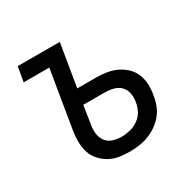

<svg xmlns="http://www.w3.org/2000/svg" viewBox="-124 -645 781 779"><g transform="rotate(-30 267.0 -256.0)"><path d="M272 8Q246 8 222 4Q198 0 177.5 -11.5Q157 -23 141 -41Q125 -59 118 -81.5Q111 -104 110.5 -129Q110 -154 114 -179L159 -451H39L51 -520H248L215 -321H303Q328 -321 352.5 -317Q377 -313 398 -303Q419 -293 436 -277Q453 -261 462 -239.5Q471 -218 472.5 -193Q474 -168 469 -143Q466 -121 458 -99.5Q450 -78 435.5 -60Q421 -42 401 -28Q381 -14 359.5 -6Q338 2 315.5 5Q293 8 272 8ZM273 -61Q293 -61 313.5 -66Q334 -71 352 -83.5Q370 -96 380 -115Q390 -134 393 -154Q397 -174 393 -194Q389 -214 376 -227.5Q363 -241 343 -246Q323 -251 303 -251H203L190 -168Q186 -147 188 -126.5Q190 -106 201.5 -90Q213 -74 232.5 -67.5Q252 -61 273 -61Z"/></g></svg>

Font: Iosevka QP
Style: Italic
Weight: 400
Italic angle: -9°
Designer: Belleve Invis
Foundry: Belleve Invis
Version: Version 20.0.0; ttfautohint (v1.8.4)